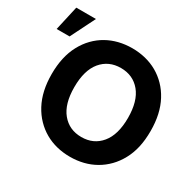

<svg xmlns="http://www.w3.org/2000/svg" viewBox="-181 -957 1155 1145"><g transform="rotate(30 396.5 -384.5)"><path d="M142.4 -566.1Q165.1 -608.7 196.4 -640.8Q227.6 -672.9 265.4 -694.2Q303.3 -715.6 346.9 -726.4Q390.6 -737.2 438.2 -737.2Q485.8 -737.2 529.5 -726.4Q573.2 -715.6 611 -694.1Q648.8 -672.6 680 -640.6Q711.3 -608.7 734 -566.1Q778.8 -482.6 778.8 -363.6Q778.8 -302.9 767.8 -253Q756.7 -203.1 734 -161.2Q711.3 -119 680 -87Q648.8 -55 610.8 -33.4Q572.8 -11.7 529.3 -0.9Q485.8 9.9 438.2 9.9Q390.6 9.9 346.9 -0.9Q303.3 -11.7 265.4 -33.4Q227.6 -55 196.4 -87.2Q165.1 -119.3 142.4 -161.9Q97.7 -245.7 97.7 -363.6Q97.7 -482.6 142.4 -566.1ZM304 -187.1Q354.4 -126.1 438.2 -126.1Q522 -126.1 572.4 -187.1Q622.9 -248.2 622.9 -363.6Q622.9 -479.4 572.4 -540.5Q522 -601.2 438.2 -601.2Q354.8 -601.2 304 -540.5Q253.6 -479.4 253.6 -363.6Q253.6 -248.2 304 -187.1ZM27 -779.5H162.3L78.1 -610.8H-11Z"/></g></svg>

Font: Inter P
Style: Bold
Weight: 700
Designer: Rasmus Andersson
Foundry: rsms
Version: Version 3.018;git-588b23468